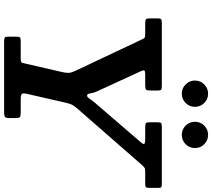

<svg xmlns="http://www.w3.org/2000/svg" viewBox="-68 -942 1010 913"><g transform="rotate(90 436.5 -485.0)"><path d="M621 -845Q647 -845 665.2 -863.2Q683.5 -881.5 683.5 -907.5Q683.5 -933.5 665.2 -951.8Q647 -970 621 -970Q595 -970 576.8 -951.8Q558.5 -933.5 558.5 -907.5Q558.5 -881.5 576.8 -863.2Q595 -845 621 -845ZM425 -845Q451 -845 469.2 -863.2Q487.5 -881.5 487.5 -907.5Q487.5 -933.5 469.2 -951.8Q451 -970 425 -970Q399.5 -970 381 -951.8Q362.5 -933.5 362.5 -907.5Q362.5 -881.5 381 -863.2Q399.5 -845 425 -845ZM154 -20Q154 -5.5 158.8 -2.8Q163.5 0 178 0H512Q529 0 535 -3.8Q541 -7.5 541 -25V-53.5Q541 -71.5 536 -75.2Q531 -79 513 -79H452.5Q430 -79 425.8 -84.8Q421.5 -90.5 425.5 -107.5L468.5 -295Q473.5 -317 480.5 -328Q487.5 -339 499.5 -352.5L765.5 -657Q772.5 -665 777.8 -668Q783 -671 798.5 -671H854Q866 -671 869.5 -674.5Q873 -678 873 -690.5V-733.5Q873 -745.5 868.8 -747.8Q864.5 -750 852.5 -750H581Q567.5 -750 564.2 -746Q561 -742 561 -728V-694Q561 -678.5 564.5 -674.8Q568 -671 583.5 -671H636Q660.5 -671 663.5 -666.5Q666.5 -662 655.5 -649.5L467 -430.5Q457 -418.5 449 -406.5Q441 -394.5 434.5 -394.5Q425.5 -394.5 423.8 -409.2Q422 -424 414.5 -440.5L318 -650.5Q312.5 -662.5 314.8 -666.8Q317 -671 334 -671H384.5Q402 -671 406 -675.5Q410 -680 410 -697.5V-730Q410 -743.5 406 -746.8Q402 -750 388.5 -750H88.5Q75.5 -750 71.2 -747Q67 -744 67 -730.5V-692.5Q67 -678 71.2 -674.5Q75.5 -671 89.5 -671H138.5Q155.5 -671 159.2 -667.8Q163 -664.5 168 -653L317 -337.5Q325.5 -319 326 -306.2Q326.5 -293.5 321 -271L283.5 -108Q280 -93.5 278.2 -86.2Q276.5 -79 257.5 -79H175Q162.5 -79 158.2 -76Q154 -73 154 -59.5Z"/></g></svg>

Font: Besley SemiBold
Style: Italic
Weight: 600
Italic angle: -13°
Designer: Owen Earl
Foundry: indestructible type*
Version: Version 2.001